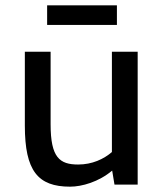

<svg xmlns="http://www.w3.org/2000/svg" viewBox="-20 -700 623 728"><path d="M74.2 -503.9V-223.6C74.2 -52.2 123.5 7.8 245.6 7.8C290.5 7.8 354.5 -10.3 405.3 -53.2L414.1 0H502V-503.9H404.3V-123.5C373.5 -96.7 329.1 -76.2 276.4 -76.2C206.1 -76.2 171.9 -102.5 171.9 -228.5V-503.9ZM423.3 -679.7H158.7V-605.5H423.3Z"/></svg>

Font: Inder
Style: Regular
Weight: 400
Designer: Irina Smirnova
Foundry: Irina Smirnova
Version: Version 1.001